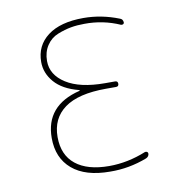

<svg xmlns="http://www.w3.org/2000/svg" viewBox="-66 -592 633 665"><g transform="rotate(-10 250.0 -260.0)"><path d="M212.9 -284.2Q213.9 -284.2 213.9 -285.2Q213.9 -287.1 211.9 -287.1Q155.3 -301.8 127.4 -334Q99.6 -366.2 99.6 -405.3Q99.6 -462.9 144 -496.6Q188.5 -530.3 269.5 -530.3Q333 -530.3 394.5 -505.9Q404.3 -502.9 405.3 -491.2Q405.3 -487.3 402.3 -485.4Q399.4 -483.4 394.5 -484.4Q335 -510.7 269.5 -509.8Q244.1 -509.8 222.2 -505.9Q200.2 -502 175.3 -492.2Q150.4 -482.4 135.3 -459.5Q120.1 -436.5 120.1 -405.3Q120.1 -356.4 168.5 -325.7Q216.8 -294.9 304.7 -294.9H339.8Q349.6 -294.9 349.6 -285.2Q349.6 -275.4 339.8 -275.4H304.7Q207 -275.4 158.7 -240.2Q110.4 -205.1 110.4 -139.6Q110.4 -76.2 151.9 -43Q193.4 -9.8 269.5 -9.8Q335 -9.8 399.4 -36.1Q403.3 -37.1 406.7 -35.2Q410.2 -33.2 410.2 -29.3Q410.2 -18.6 399.4 -13.7Q335.9 10.7 269.5 9.8Q182.6 9.8 136.2 -29.8Q89.8 -69.3 89.8 -139.6Q89.8 -253.9 212.9 -284.2Z"/></g></svg>

Font: Rounded-X Mgen+ 1mn thin
Style: Regular
Weight: 100
Designer: [Source Han Sans]
Ryoko NISHIZUKA  (kana & ideographs); Paul D. Hunt (Latin, Greek & Cyrillic); Wenlong ZHANG  (bopomofo
Version: Version 1.059.20150602